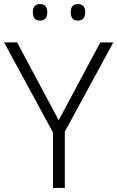

<svg xmlns="http://www.w3.org/2000/svg" viewBox="-20 -1015 576 942"><path d="M268 -425 472 -807H536L298 -369V-93H240V-365L0 -807H64ZM141 -955Q141 -995 176 -995Q212 -995 212 -955Q212 -914 176 -914Q141 -914 141 -955ZM327 -955Q327 -995 362 -995Q398 -995 398 -955Q398 -914 362 -914Q327 -914 327 -955Z"/></svg>

Font: Noto Sans Kannada UI Light
Style: Regular
Weight: 300
Designer: Jelle Bosma - Monotype Design Team
Foundry: Monotype Imaging Inc.
Version: Version 2.005; ttfautohint (v1.8.4.7-5d5b)